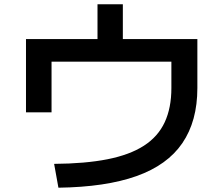

<svg xmlns="http://www.w3.org/2000/svg" viewBox="-20 -833 1040 894"><path d="M232 -70Q377 -71 480.5 -91.5Q584 -112 650 -154.5Q716 -197 747 -264Q778 -331 778 -423V-546H220V-310H101V-651H434V-813H552V-651H899V-423Q899 -269 829 -166.5Q759 -64 615.5 -13Q472 38 252 41Z"/></svg>

Font: M PLUS 2 SemiBold
Style: Regular
Weight: 600
Designer: Coji Morishita
Foundry: UNDERFOREST DESIGN
Version: Version 1.001